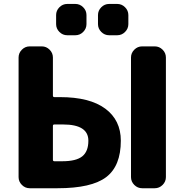

<svg xmlns="http://www.w3.org/2000/svg" viewBox="-20 -995 952 994"><path d="M253.9 -500Q253.9 -492.2 261.7 -492.2H291Q444.3 -492.2 524.9 -432.6Q605.5 -373 605.5 -266.6Q605.5 -135.7 529.8 -78.1Q454.1 -20.5 278.3 -20.5H133.8Q110.4 -20.5 93.3 -37.6Q76.2 -54.7 76.2 -78.1V-697.3Q76.2 -720.7 93.3 -737.8Q110.4 -754.9 133.8 -754.9H196.3Q219.7 -754.9 236.8 -737.8Q253.9 -720.7 253.9 -697.3ZM253.9 -168Q253.9 -160.2 261.7 -160.2H302.7Q374 -160.2 405.8 -185.5Q437.5 -210.9 437.5 -266.6Q437.5 -350.6 306.6 -350.6H261.7Q253.9 -350.6 253.9 -343.8ZM715.8 -20.5Q692.4 -20.5 675.3 -37.6Q658.2 -54.7 658.2 -78.1V-697.3Q658.2 -720.7 675.3 -737.8Q692.4 -754.9 715.8 -754.9H781.2Q804.7 -754.9 821.8 -737.8Q838.9 -720.7 838.9 -697.3V-78.1Q838.9 -54.7 821.8 -37.6Q804.7 -20.5 781.2 -20.5ZM328.1 -812.5Q304.7 -812.5 287.6 -829.6Q270.5 -846.7 270.5 -870.1V-917Q270.5 -940.4 287.6 -957.5Q304.7 -974.6 328.1 -974.6H370.1Q393.6 -974.6 410.6 -957.5Q427.7 -940.4 427.7 -917V-870.1Q427.7 -846.7 410.6 -829.6Q393.6 -812.5 370.1 -812.5ZM544.9 -812.5Q521.5 -812.5 504.4 -829.6Q487.3 -846.7 487.3 -870.1V-917Q487.3 -940.4 504.4 -957.5Q521.5 -974.6 544.9 -974.6H586.9Q610.4 -974.6 627.4 -957.5Q644.5 -940.4 644.5 -917V-870.1Q644.5 -846.7 627.4 -829.6Q610.4 -812.5 586.9 -812.5Z"/></svg>

Font: Gen Jyuu Gothic Heavy
Style: Bold
Weight: 900
Designer: [Source Han Sans]
Ryoko NISHIZUKA  (kana & ideographs); Paul D. Hunt (Latin, Greek & Cyrillic); Wenlong ZHANG  (bopomofo
Version: Version 1.002.20150607